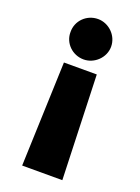

<svg xmlns="http://www.w3.org/2000/svg" viewBox="-138 -602 616 842"><g transform="rotate(20 170.0 -181.0)"><path d="M263.7 177.7 247.1 -309.6H93.8L76.2 177.7ZM169.9 -540C117.2 -540 74.2 -498 75.2 -445.3C74.2 -393.6 117.2 -351.6 169.9 -351.6C219.7 -351.6 264.6 -393.6 264.6 -445.3C264.6 -498 219.7 -540 169.9 -540Z"/></g></svg>

Font: Pretendard Black
Style: Regular
Weight: 900
Designer: Base glyphs from Inter by Rasmus Andersson; Hangeul glyphs from Noto Sans CJK(Source Han Sans) by Jang Soo-young and Kan
Foundry: Kil Hyung-jin
Version: Version 1.309;Glyphs 3.2 (3225)